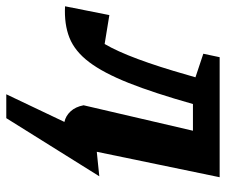

<svg xmlns="http://www.w3.org/2000/svg" viewBox="-124 -455 719 611"><g transform="rotate(90 235.5 -149.5)"><path d="M-50 3 -22 -138 70 -123Q116 -201 169 -388L176 -412L101 -437L112 -489H494L413 -98Q433 -100 452.5 -102Q472 -104 491 -106L306 190H230L318 5Q299 1 284.5 -14.5Q270 -30 265 -56L346 -404H261Q226 -280 194 -199.5Q162 -119 127.5 -73.5Q93 -28 50 -11Q7 6 -50 3Z"/></g></svg>

Font: Piazzolla
Style: Bold Italic
Weight: 700
Italic angle: -11.3°
Designer: Juan Pablo del Peral
Foundry: Huerta Tipografica
Version: Version 1.330